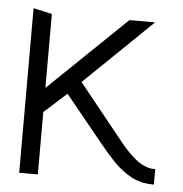

<svg xmlns="http://www.w3.org/2000/svg" viewBox="-43 -554 567 595"><g transform="rotate(5 240.5 -256.0)"><path d="M350 -118 206 -297 417 -501H337L96 -269V-499L38 -512V0H96V-194L166 -257L284 -112Q305 -86 329.5 -60Q354 -34 384.5 -17Q415 0 454 0H457V-48H452Q438 -48 421.5 -55.5Q405 -63 387 -79Q369 -95 350 -118Z"/></g></svg>

Font: AdventPro_ExpandedRegular
Style: ExpandedRegular
Weight: 400
Width: 7
Designer: VivaRado, Andreas Kalpakidis
Foundry: VivaRado, Andreas Kalpakidis
Version: Version 3.000